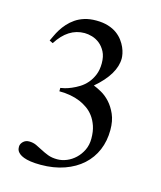

<svg xmlns="http://www.w3.org/2000/svg" viewBox="-85 -896 542 645"><g transform="rotate(15 186.0 -573.5)"><path d="M312 -488.8Q312 -450.7 298.6 -418.9Q285.2 -387.2 259.8 -364.3Q234.4 -341.3 197.8 -328.4Q161.1 -315.4 115.7 -315.4Q95.2 -315.4 80.6 -317.6Q65.9 -319.8 56.4 -323.5Q46.9 -327.1 41.5 -331.5Q36.1 -335.9 33.4 -340.3Q30.8 -344.7 30.3 -348.9Q29.8 -353 29.8 -355.5Q29.8 -360.8 32.2 -365.5Q34.7 -370.1 38.6 -373.8Q42.5 -377.4 47.6 -379.4Q52.7 -381.3 58.6 -381.3Q72.3 -381.3 83.5 -376.2Q94.7 -371.1 106.4 -364.7Q118.2 -358.4 132.1 -353Q146 -347.7 164.6 -347.7Q181.2 -347.7 197.5 -354.5Q213.9 -361.3 227.3 -374Q240.7 -386.7 249.3 -404.5Q257.8 -422.4 257.8 -444.3Q257.8 -469.2 251.5 -487.8Q245.1 -506.3 235.1 -519.8Q225.1 -533.2 212.2 -542.2Q199.2 -551.3 185.5 -557.1Q153.8 -570.3 112.8 -570.3V-582Q117.7 -582.5 127.7 -585Q137.7 -587.4 150.4 -592.8Q163.1 -598.1 176.5 -606.4Q189.9 -614.7 200.9 -627.4Q211.9 -640.1 219 -657.5Q226.1 -674.8 226.1 -697.8Q226.1 -721.7 217.8 -737.5Q209.5 -753.4 197.3 -763.2Q185.1 -772.9 170.9 -777.1Q156.7 -781.2 144.5 -781.2Q87.4 -781.2 49.3 -720.7L37.1 -726.6Q41 -734.4 45.9 -745.1Q50.8 -755.9 58.1 -767.6Q65.4 -779.3 75.7 -790.8Q85.9 -802.2 99.4 -811.5Q112.8 -820.8 130.6 -826.4Q148.4 -832 171.4 -832Q194.8 -832 212.9 -826.4Q231 -820.8 243.7 -811.5Q256.3 -802.2 264.6 -791Q272.9 -779.8 277.8 -768.6Q282.7 -757.3 284.7 -747.3Q286.6 -737.3 286.6 -731Q286.6 -704.1 270 -676Q253.4 -647.9 219.7 -619.1Q231.4 -614.7 247.6 -605.7Q263.7 -596.7 277.8 -581.3Q292 -565.9 302 -543.2Q312 -520.5 312 -488.8Z"/></g></svg>

Font: BabelStone Roman
Style: Regular
Weight: 400
Designer: Walt Agee, Victor Gaultney, Peter Martin, Debbi Hosken, Becca Hirsbrunner (SIL); Andrew West (BabelStone)
Foundry: BabelStone
Version: Version 16.000